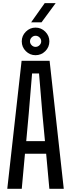

<svg xmlns="http://www.w3.org/2000/svg" viewBox="-20 -1180 444 1200"><path d="M25.5 0 115 -800H290L378.5 0H288.5L268.5 -219H136L116 0ZM144 -298H261L245 -468L224 -721H180.5L159.5 -468ZM202 -835Q167 -835 141.5 -860.2Q116 -885.5 116 -921.5Q116 -956.5 141.5 -982Q167 -1007.5 202 -1007.5Q237.5 -1007.5 263 -982Q288.5 -956.5 288.5 -921.5Q288.5 -885.5 263 -860.2Q237.5 -835 202 -835ZM202 -887Q216.5 -887 227 -897.5Q237.5 -908 237.5 -921.5Q237.5 -936 227 -946.2Q216.5 -956.5 202 -956.5Q188.5 -956.5 178 -946.2Q167.5 -936 167.5 -921.5Q167.5 -908 177.8 -897.5Q188 -887 202 -887ZM174.5 -1040.5 259.5 -1160.5H328L239.5 -1040.5Z"/></svg>

Font: Big Shoulders Text Thin Medium
Style: Regular
Weight: 500
Version: Version 2.002